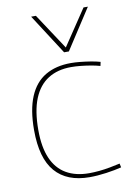

<svg xmlns="http://www.w3.org/2000/svg" viewBox="-89 -846 630 913"><g transform="rotate(-10 226.0 -390.0)"><path d="M47 -256Q47 -354 73.5 -417Q100 -480 151 -510Q202 -540 274 -540Q295 -540 319.5 -537.5Q344 -535 369 -531Q394 -527 415 -521L411 -502Q390 -508 366 -512Q342 -516 318 -518.5Q294 -521 272 -521Q207 -521 161 -492Q115 -463 91 -404Q67 -345 67 -253Q67 -170 90.5 -116Q114 -62 159.5 -35.5Q205 -9 270 -9Q293 -9 319 -11.5Q345 -14 371.5 -19Q398 -24 420 -29L424 -10Q392 -2 349.5 4Q307 10 269 10Q160 10 103.5 -55Q47 -120 47 -256ZM401 -790 275 -596H252L127 -790H150L264 -617L380 -790Z"/></g></svg>

Font: Georama ExtraCondensed Thin Thin
Style: Regular
Weight: 250
Version: Version 1.001